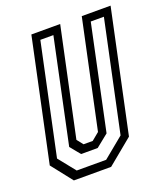

<svg xmlns="http://www.w3.org/2000/svg" viewBox="-132 -793 776 886"><g transform="rotate(-20 256.0 -350.0)"><path d="M78.5 0 -2.5 -103 124.5 -700H266L153.5 -172L177.5 -141.5H222.5L259.5 -172L372 -700H513.5L386.5 -103L261.5 0ZM106.5 -38.5H251L352 -121.5L467 -662.5H402.5L294.5 -152.5L233 -103H151.5L111 -152.5L219 -662.5H155L40 -121.5Z"/></g></svg>

Font: Tourney Condensed Regular
Style: Italic
Weight: 400
Width: 3
Italic angle: -12°
Designer: Tyler Finck
Foundry: Etcetera Type Co
Version: Version 1.010; ttfautohint (v1.8.3)